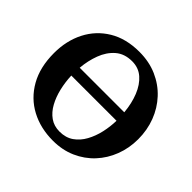

<svg xmlns="http://www.w3.org/2000/svg" viewBox="-166 -880 1088 1088"><g transform="rotate(45 378.0 -335.5)"><path d="M720.2 -332Q720.2 -260.3 696 -197.3Q671.9 -134.3 627.4 -86.4Q583 -38.6 521.2 -11.2Q459.5 16.1 383.8 16.1Q284.2 16.1 205.8 -25.6Q127.4 -67.4 82.3 -147Q37.1 -226.6 37.1 -339.8Q37.1 -438.5 77.1 -517.1Q117.2 -595.7 192.9 -641.4Q268.6 -687 375 -687Q453.1 -687 516.6 -659.2Q580.1 -631.3 625.7 -582.3Q671.4 -533.2 695.8 -469Q720.2 -404.8 720.2 -332ZM556.2 -383.8Q550.3 -450.2 528.8 -503.7Q507.3 -557.1 471.2 -588.6Q435.1 -620.1 383.8 -620.1Q322.8 -620.1 283.7 -586.2Q244.6 -552.2 224.4 -498Q204.1 -443.8 199.2 -383.8ZM559.1 -318.8H196.8Q198.7 -268.1 210.2 -219.5Q221.7 -170.9 243.2 -131.8Q264.6 -92.8 297.1 -69.8Q329.6 -46.9 374 -46.9Q423.3 -46.9 458 -71Q492.7 -95.2 514.6 -135.3Q536.6 -175.3 547.4 -223.4Q558.1 -271.5 559.1 -318.8Z"/></g></svg>

Font: Charis
Style: Bold
Weight: 700
Designer: Walt Agee, Miriam Martin, Annie Olsen, Victor Gaultney, Lorna Priest, Alan Ward, Bob Hallissy, Martin Hosken, Sharon Cor
Foundry: SIL Global
Version: Version 7.000